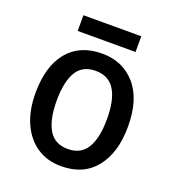

<svg xmlns="http://www.w3.org/2000/svg" viewBox="-128 -786 809 895"><g transform="rotate(20 276.5 -338.5)"><path d="M506 -270Q506 -141 446 -65.5Q386 10 275 10Q206 10 155 -24Q104 -58 75.5 -121Q47 -184 47 -270Q47 -403 107 -476Q167 -549 278 -549Q380 -549 443 -477Q506 -405 506 -270ZM152 -270Q152 -177 182 -126.5Q212 -76 277 -76Q342 -76 372 -126Q402 -176 402 -270Q402 -364 371.5 -413.5Q341 -463 276 -463Q211 -463 181.5 -413.5Q152 -364 152 -270ZM420 -687V-609H133V-687Z"/></g></svg>

Font: Noto Sans Kannada SemiCondensed Medium
Style: Regular
Weight: 500
Width: 4
Designer: Jelle Bosma - Monotype Design Team
Foundry: Monotype Imaging Inc.
Version: Version 2.005; ttfautohint (v1.8.4.7-5d5b)